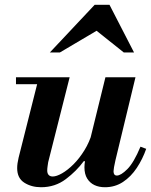

<svg xmlns="http://www.w3.org/2000/svg" viewBox="-20 -774 633 805"><path d="M152 11Q112 11 82 -8Q52 -27 52 -69Q52 -88 58 -113L143 -450H272L182 -94Q181 -87 179.5 -77Q178 -67 178 -59Q178 -47 184 -40.5Q190 -34 201 -34Q217 -34 240.5 -47.5Q264 -61 288.5 -85.5Q313 -110 334 -144Q355 -178 367 -219L338 -98H331Q301 -57 256 -23Q211 11 152 11ZM47 -421V-450H217V-421ZM420 11Q395 11 376 2Q357 -7 345.5 -25.5Q334 -44 334 -73Q334 -86 337 -102Q340 -118 349 -153L422 -450H548L464 -102Q460 -85 458 -73Q456 -61 456 -56Q456 -38 470 -38Q487 -38 514 -65Q541 -92 569 -159L593 -150Q578 -107 553.5 -70Q529 -33 495.5 -11Q462 11 420 11ZM189 -554 377 -754H439L542 -554H499L385 -645L231 -554Z"/></svg>

Font: Libre Bodoni SemiBold
Style: Italic
Weight: 600
Italic angle: -13°
Version: Version 2.003